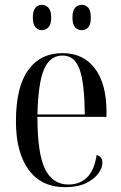

<svg xmlns="http://www.w3.org/2000/svg" viewBox="-20 -765 502 795"><path d="M250 10Q151 10 98.5 -62Q46 -134 46 -263Q46 -404 96.5 -474.5Q147 -545 239 -545Q325 -545 373 -481.5Q421 -418 421 -301V-281H135Q135 -129 166.5 -65Q198 -1 264 -1Q311 -1 341 -31Q371 -61 380 -123Q404 -117 404 -91Q404 -70 387 -46.5Q370 -23 336 -6.5Q302 10 250 10ZM331 -291Q330 -421 309.5 -478Q289 -535 239 -535Q187 -535 162.5 -478.5Q138 -422 135 -291ZM319 -640Q302 -640 291 -652Q280 -664 280 -692Q280 -721 291 -733Q302 -745 319 -745Q335 -745 345.5 -733Q356 -721 356 -692Q356 -664 345.5 -652Q335 -640 319 -640ZM153 -640Q138 -640 127 -652Q116 -664 116 -692Q116 -721 127 -733Q138 -745 153 -745Q169 -745 180.5 -733Q192 -721 192 -692Q192 -664 180.5 -652Q169 -640 153 -640Z"/></svg>

Font: Noto Serif Display Condensed
Style: Regular
Weight: 400
Width: 3
Designer: Monotype Design Team
Foundry: Monotype Imaging Inc.
Version: Version 2.009